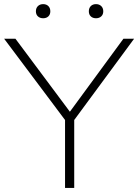

<svg xmlns="http://www.w3.org/2000/svg" viewBox="-30 -932 684 952"><path d="M292.5 0V-337L-9.5 -740H46.5L316.5 -378L582 -740H635L338 -337V0ZM446 -841.5Q430 -841.5 420.2 -850.8Q410.5 -860 410.5 -876Q410.5 -892 420.2 -901.8Q430 -911.5 446 -911.5Q462 -911.5 472 -901.8Q482 -892 482 -876Q482 -860 472 -850.8Q462 -841.5 446 -841.5ZM184 -841.5Q168 -841.5 158 -850.8Q148 -860 148 -876Q148 -892 158 -901.8Q168 -911.5 184 -911.5Q200 -911.5 209.8 -901.8Q219.5 -892 219.5 -876Q219.5 -860 209.8 -850.8Q200 -841.5 184 -841.5Z"/></svg>

Font: Encode Sans Expanded ExtraLight
Style: Regular
Weight: 200
Width: 7
Designer: Multiple Designers
Foundry: Impallari Type
Version: Version 3.000; ttfautohint (v1.8.3) -l 8 -r 50 -G 200 -x 14 